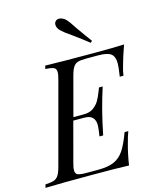

<svg xmlns="http://www.w3.org/2000/svg" viewBox="-172 -1054 951 1150"><g transform="rotate(-15 303.5 -479.0)"><path d="M642 -708Q616 -636 604 -590Q593 -554 590 -528H567Q576 -586 576 -608Q576 -651 554 -668Q532 -685 475 -685H402Q366 -685 348.5 -679.5Q331 -674 320 -657Q309 -640 299 -602L236 -366H302Q337 -366 360 -382.5Q383 -399 396 -421Q409 -443 422 -477Q425 -487 430 -498H453Q432 -432 418 -379L412 -356Q398 -303 380 -214H357L360 -234Q361 -241 363 -256Q365 -271 365 -282Q365 -312 349.5 -329Q334 -346 296 -346H230L166 -106Q157 -75 157 -57Q157 -36 172 -29.5Q187 -23 225 -23H298Q360 -23 397 -39.5Q434 -56 458.5 -92.5Q483 -129 509 -200H532Q521 -171 510 -128Q494 -72 483 0Q415 -3 254 -3Q62 -3 -35 0L-30 -20Q6 -22 23.5 -28Q41 -34 52 -51Q63 -68 73 -106L206 -602Q215 -634 215 -651Q215 -672 200.5 -679Q186 -686 148 -688L153 -708Q251 -705 443 -705Q583 -705 642 -708ZM354 -843Q314 -870 294 -889Q275 -908 275 -928Q275 -940 282 -948Q291 -958 305 -958Q316 -958 328 -952Q340 -946 348 -937Q364 -920 390 -879Q439 -809 462 -779L452 -769Q411 -802 354 -843Z"/></g></svg>

Font: Playfair Display
Style: Italic
Weight: 400
Italic angle: -14°
Designer: Claus Eggers Sørensen
Foundry: Claus Eggers Sørensen
Version: Version 1.200; ttfautohint (v1.6)